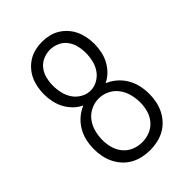

<svg xmlns="http://www.w3.org/2000/svg" viewBox="-221 -838 941 941"><g transform="rotate(-45 250.0 -367.5)"><path d="M250 8Q224 8 198.5 2.5Q173 -3 150 -15.5Q127 -28 109 -47.5Q91 -67 79.5 -90.5Q68 -114 63 -139.5Q58 -165 58 -191Q58 -220 64.5 -249Q71 -278 86 -303.5Q101 -329 123.5 -348.5Q146 -368 173 -379Q149 -390 130 -409Q111 -428 98.5 -451.5Q86 -475 80.5 -501.5Q75 -528 75 -554Q75 -578 79.5 -602Q84 -626 94 -648Q104 -670 120.5 -688.5Q137 -707 157.5 -719.5Q178 -732 202 -737.5Q226 -743 250 -743Q274 -743 298 -737.5Q322 -732 342.5 -719.5Q363 -707 379.5 -688.5Q396 -670 406 -648Q416 -626 420.5 -602Q425 -578 425 -554Q425 -528 419.5 -501.5Q414 -475 401.5 -451.5Q389 -428 370 -409Q351 -390 327 -379Q354 -368 376.5 -348.5Q399 -329 414 -303.5Q429 -278 435.5 -249Q442 -220 442 -191Q442 -165 437 -139.5Q432 -114 420.5 -90.5Q409 -67 391 -47.5Q373 -28 350 -15.5Q327 -3 301.5 2.5Q276 8 250 8ZM250 -405Q276 -405 299.5 -418.5Q323 -432 337.5 -453.5Q352 -475 358 -501Q364 -527 364 -553Q364 -553 364 -553Q364 -553 364 -553Q364 -578 358 -602.5Q352 -627 337 -647Q322 -667 298.5 -677.5Q275 -688 250 -688Q225 -688 201.5 -677.5Q178 -667 163 -647Q148 -627 142 -602.5Q136 -578 136 -553Q136 -553 136 -553Q136 -553 136 -553Q136 -527 142 -501Q148 -475 162.5 -453.5Q177 -432 200.5 -418.5Q224 -405 250 -405ZM250 -47Q278 -47 304 -57.5Q330 -68 348 -89.5Q366 -111 373.5 -138Q381 -165 381 -192Q381 -221 373.5 -249.5Q366 -278 349 -301Q332 -324 305.5 -337Q279 -350 250 -350Q221 -350 194.5 -337Q168 -324 151 -301Q134 -278 126.5 -249.5Q119 -221 119 -193Q119 -165 126.5 -138Q134 -111 152 -89.5Q170 -68 196 -57.5Q222 -47 250 -47Z"/></g></svg>

Font: Iosevka SS04 Light
Style: Regular
Weight: 300
Monospace: yes
Designer: Belleve Invis
Foundry: Belleve Invis
Version: Version 19.0.0; ttfautohint (v1.8.4)